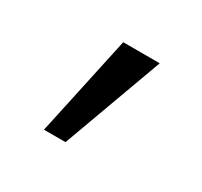

<svg xmlns="http://www.w3.org/2000/svg" viewBox="-79 -916 543 516"><g transform="rotate(30 192.5 -658.0)"><path d="M285.2 -813 171.9 -502.9H105L171.9 -813Z"/></g></svg>

Font: Libra Sans Modern
Style: Regular
Weight: 400
Foundry: Stefan Peev, Context Ltd
Version: Version 1.000